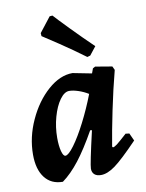

<svg xmlns="http://www.w3.org/2000/svg" viewBox="-84 -797 660 869"><g transform="rotate(-10 245.5 -362.5)"><path d="M451 -153 468 -151 484 -116Q411 -40 375 -14Q339 12 310 12Q290 12 279.5 2.5Q269 -7 269 -24Q269 -44 304 -195L296 -196Q251 -116 212.5 -66.5Q174 -17 134 12Q81 12 51.5 -26Q22 -64 22 -132Q22 -212 57.5 -289.5Q93 -367 148.5 -416Q204 -465 262 -465L349 -448L357 -470L368 -476L445 -463L453 -446Q431 -362 411.5 -268Q392 -174 381 -106L384 -102Q391 -102 404 -112Q417 -122 451 -153ZM320 -359Q299 -372 275 -380Q251 -388 233 -388Q211 -388 190 -359Q169 -330 156 -283.5Q143 -237 143 -188Q143 -151 149.5 -126.5Q156 -102 166 -102Q180 -102 207 -138.5Q234 -175 264.5 -234.5Q295 -294 320 -359ZM205 -736 218 -737Q232 -721 283 -668.5Q334 -616 385 -567L355 -529L341 -525Q283 -568 226 -606Q169 -644 153 -654L152 -668Z"/></g></svg>

Font: Alegreya
Style: Bold Italic
Weight: 700
Italic angle: -7°
Designer: Juan Pablo del Peral
Foundry: Huerta Tipografica
Version: Version 2.007; ttfautohint (v1.6)